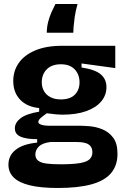

<svg xmlns="http://www.w3.org/2000/svg" viewBox="-20 -758 631 956"><path d="M269 178Q182 178 127.5 164.5Q73 151 47.5 125Q22 99 22 62Q22 16 58.5 -12.5Q95 -41 165 -48V-65Q111 -65 82.5 -77.5Q54 -90 54 -119Q54 -147 82 -169Q110 -191 175 -202V-220Q114 -226 80 -262Q46 -298 46 -355Q46 -405 73.5 -444.5Q101 -484 155.5 -507Q210 -530 289 -530H554V-419L386 -442V-422Q453 -412 481.5 -388Q510 -364 510 -324Q510 -284 484 -253Q458 -222 409 -204.5Q360 -187 290 -187Q276 -187 260 -188.5Q244 -190 213 -194Q193 -180 182 -170Q171 -160 171 -151Q171 -144 178.5 -140Q186 -136 198 -134Q210 -132 222 -132H374Q394 -132 426 -129.5Q458 -127 490 -114Q522 -101 543.5 -72.5Q565 -44 565 8Q565 66 533 104Q501 142 435 160Q369 178 269 178ZM282 60Q344 60 378.5 54Q413 48 426.5 34.5Q440 21 440 1Q440 -18 431.5 -29Q423 -40 409.5 -44.5Q396 -49 382.5 -50Q369 -51 359 -51H232Q191 -46 173.5 -28.5Q156 -11 156 11Q156 31 170 42Q184 53 212 56.5Q240 60 282 60ZM283 -263Q329 -263 352.5 -286.5Q376 -310 376 -348Q376 -387 352 -412.5Q328 -438 283 -438Q238 -438 213 -413Q188 -388 188 -348Q188 -324 199 -304.5Q210 -285 231.5 -274Q253 -263 283 -263ZM366 -738Q356 -702 352 -673.5Q348 -645 346.5 -625.5Q345 -606 345 -595H213Q213 -622 219.5 -648Q226 -674 236.5 -697.5Q247 -721 256 -738Z"/></svg>

Font: Bricolage Grotesque 18pt
Style: Bold
Weight: 700
Designer: Mathieu Triay
Foundry: Atelier Triay
Version: Version 1.000;gftools[0.9.30]